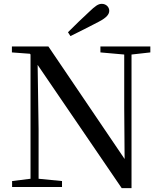

<svg xmlns="http://www.w3.org/2000/svg" viewBox="-20 -974 841 1000"><path d="M334 -806 347 -786C396 -810 445 -835 493 -860C536 -882 549 -900 549 -918C549 -937 533 -954 510 -954C492 -954 476 -943 445 -913C409 -880 371 -843 334 -806ZM614 6H665V-690L763 -701V-732H503V-701L627 -690V-411L629 -146L232 -732H42V-701L136 -694L139 -690V-43L43 -31V0H303V-31L181 -43V-302L176 -636Z"/></svg>

Font: Noto Serif HK Medium
Style: Regular
Weight: 500
Designer: Ryoko NISHIZUKA 西塚涼子 (kana & ideographs); Frank Grießhammer (Latin, Greek & Cyrillic); Wenlong ZHANG 张文龙 (bopomofo); San
Foundry: Adobe
Version: Version 2.001;hotconv 1.1.0;makeotfexe 2.6.0